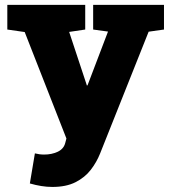

<svg xmlns="http://www.w3.org/2000/svg" viewBox="-20 -548 696 782"><path d="M193.4 213.4Q170.9 213.4 148.2 209.7Q125.5 206.1 101.6 199.2L122.1 76.7Q131.8 79.1 140.9 80.3Q149.9 81.5 159.7 81.5Q190.9 81.5 215.1 70.1Q239.3 58.6 245.6 34.7L250.5 16.1L80.6 -417.5L9.8 -427.7V-528.3H327.1V-427.7L261.7 -418L332.5 -204.1L333.5 -200.2H336.4L419.9 -419.4L359.4 -427.7V-528.3H647.9V-427.7L585.4 -418.9L387.7 77.1Q373.5 112.8 349.6 143.8Q325.7 174.8 287.6 194.1Q249.5 213.4 193.4 213.4Z"/></svg>

Font: Roboto Slab LO Black
Style: Regular
Weight: 900
Designer: Google
Version: Version 2.000